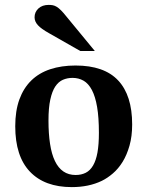

<svg xmlns="http://www.w3.org/2000/svg" viewBox="-20 -744 596 781"><path d="M42 -230.5Q42 -293 58.8 -339.4Q75.7 -385.7 107.2 -416.5Q138.7 -447.3 184.3 -462.4Q230 -477.5 287.1 -477.5Q403.8 -477.5 460.7 -416.7Q517.6 -356 517.6 -237.8Q517.6 -189.5 506.8 -151.6Q496.1 -113.8 478.8 -85.7Q461.4 -57.6 439.2 -38.6Q417 -19.5 394 -8.3Q341.3 17.1 272 17.1Q161.6 17.1 101.8 -45.7Q42 -108.4 42 -230.5ZM177.2 -253.9Q177.2 -200.2 183.6 -158.7Q189.9 -117.2 203.4 -89.1Q216.8 -61 237.8 -46.6Q258.8 -32.2 287.6 -32.2Q311 -32.2 328.9 -41.3Q346.7 -50.3 358.6 -70.8Q370.6 -91.3 376.5 -124Q382.3 -156.7 382.3 -203.6Q382.3 -266.1 375 -308.8Q367.7 -351.6 353.8 -377.9Q339.8 -404.3 319.8 -415.8Q299.8 -427.2 274.9 -427.2Q253.9 -427.2 235.8 -419.4Q217.8 -411.6 204.8 -392.1Q191.9 -372.6 184.6 -338.9Q177.2 -305.2 177.2 -253.9ZM306.6 -536.6 178.7 -609.4Q147.9 -626.5 134.3 -641.4Q120.6 -656.2 120.6 -673.8Q120.6 -694.8 136.2 -709.5Q151.9 -724.1 178.2 -724.1Q187 -724.1 194.8 -722.7Q202.6 -721.2 210.7 -716.3Q218.8 -711.4 228.5 -701.7Q238.3 -691.9 251 -675.8L365.7 -536.6Z"/></svg>

Font: XB Kayhan
Style: Bold
Weight: 700
Designer: Behnam
Foundry: Irmug
Version: Version 7.300 2009